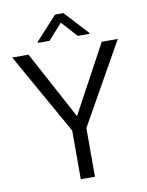

<svg xmlns="http://www.w3.org/2000/svg" viewBox="-97 -967 793 1036"><g transform="rotate(-10 300.0 -449.5)"><path d="M99.1 -710.9 299.3 -338.9 500.5 -710.9H588.4L337.9 -266.6V0H260.3V-266.6L9.8 -710.9ZM323.7 -898.9 442.9 -769.5V-764.6H378.4L300.8 -850.6L223.6 -764.6H160.2V-770.5L277.8 -898.9Z"/></g></svg>

Font: Vazirmatn UI FD Light
Style: Regular
Weight: 300
Designer: Saber Rastikerdar
Foundry: Saber Rastikerdar
Version: Version 33.003